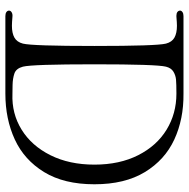

<svg xmlns="http://www.w3.org/2000/svg" viewBox="-14 -708 720 733"><g transform="rotate(90 346.5 -341.0)"><path d="M20 -15Q20 -21 26.5 -25Q33 -29 43 -28Q67 -26 78 -26Q106 -26 123 -35.5Q140 -45 146 -68Q155 -104 155 -341Q155 -578 146 -614Q140 -637 123 -646.5Q106 -656 78 -656Q67 -656 43 -654H39Q30 -654 25 -658Q20 -662 20 -668Q20 -673 25.5 -677Q31 -681 41 -681H337Q434 -682 512 -646Q590 -610 636.5 -533.5Q683 -457 683 -341Q683 -225 636.5 -149Q590 -73 512 -37Q434 -1 337 -1H41Q31 -1 25.5 -5Q20 -9 20 -15ZM608 -341Q608 -437 572 -508Q536 -579 474.5 -616.5Q413 -654 337 -654Q300 -654 283.5 -652.5Q267 -651 253 -642.5Q239 -634 234 -614Q225 -578 225 -341Q225 -104 234 -68Q241 -42 260 -35.5Q279 -29 304 -28.5Q329 -28 338 -28Q413 -25 474.5 -63Q536 -101 572 -173Q608 -245 608 -341Z"/></g></svg>

Font: Hina Mincho
Style: Regular
Weight: 400
Designer: satsuyako
Foundry: satsuyako
Version: Version 1.100